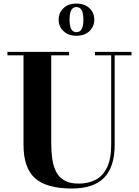

<svg xmlns="http://www.w3.org/2000/svg" viewBox="-20 -1040 780 1074"><path d="M715.5 -750V-730.5H621.5V-230Q621.5 -106.5 562.5 -46Q503.5 14.5 381.5 14.5Q240.5 14.5 176 -43Q111.5 -100.5 111.5 -230V-730.5H21.5V-750H366.5V-730.5H266.5V-240Q266.5 -190.5 272.8 -149Q279 -107.5 295.2 -77Q311.5 -46.5 341.8 -29.8Q372 -13 420 -13Q474.5 -13 515.2 -34.5Q556 -56 579 -103.8Q602 -151.5 602 -230V-730.5H511.5V-750ZM407.5 -840Q362 -840 335 -866Q308 -892 308 -930Q308 -968.5 335 -994.2Q362 -1020 407.5 -1020Q453.5 -1020 480.5 -994.2Q507.5 -968.5 507.5 -930Q507.5 -892 480.5 -866Q453.5 -840 407.5 -840ZM407.5 -860Q421 -860 429.8 -868.2Q438.5 -876.5 442.5 -892Q446.5 -907.5 446.5 -930Q446.5 -952.5 442.5 -968.2Q438.5 -984 429.8 -992.2Q421 -1000.5 407.5 -1000.5Q394 -1000.5 385.5 -992.2Q377 -984 373 -968.2Q369 -952.5 369 -930Q369 -907.5 373 -892Q377 -876.5 385.5 -868.2Q394 -860 407.5 -860Z"/></svg>

Font: Bodoni Moda 11pt
Style: Bold
Weight: 700
Designer: Owen Earl
Foundry: indestructible type
Version: Version 2.004